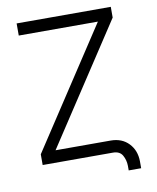

<svg xmlns="http://www.w3.org/2000/svg" viewBox="-91 -797 792 970"><g transform="rotate(-10 305.5 -312.0)"><path d="M427.2 0H66.8V-55L467.3 -665.1H61.4V-727.3H544.4V-672.2L143.8 -62.1H427.2Q484.4 -61.8 519 -25.4Q553.6 11 554 67.1V102.3H490.1V78.5Q489.7 49 475.9 24.5Q462 0 427.2 0Z"/></g></svg>

Font: Inter UI Light
Style: Regular
Weight: 300
Designer: Rasmus Andersson
Foundry: rsms
Version: 3.2;8d6f07862